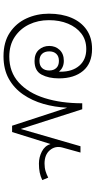

<svg xmlns="http://www.w3.org/2000/svg" viewBox="255 -829 545 1095"><g transform="rotate(90 527.5 -281.5)"><path d="M301 -29Q220 -29 166 -65Q112 -101 85 -160Q58 -219 58 -288Q58 -361 81.5 -416.5Q105 -472 150 -503Q195 -534 259 -534Q341 -534 384 -483Q427 -432 427 -345Q427 -286 405.5 -246Q384 -206 328 -206Q286 -206 264 -230.5Q242 -255 242 -290Q242 -325 264.5 -349Q287 -373 327 -373Q347 -373 363 -365.5Q379 -358 388 -345Q389 -348 389 -354Q389 -422 354.5 -461.5Q320 -501 260 -501Q208 -501 171.5 -473Q135 -445 115 -397Q95 -349 95 -288Q95 -226 119.5 -175Q144 -124 190.5 -93Q237 -62 303 -62Q391 -62 450.5 -116Q510 -170 539.5 -264Q569 -358 569 -478H603L715 -129H716L814 -468H850L821 -363Q811 -324 836.5 -293.5Q862 -263 913 -263Q937 -263 956.5 -269Q976 -275 993 -284L1007 -250Q986 -240 964 -235.5Q942 -231 913 -231Q877 -231 844.5 -247.5Q812 -264 802 -296H801L733 -78H697L595 -390H594Q591 -321 572.5 -256.5Q554 -192 518.5 -140.5Q483 -89 429 -59Q375 -29 301 -29ZM327 -234Q354 -234 368 -249Q382 -264 382 -290Q382 -315 368 -330Q354 -345 327 -345Q301 -345 287 -330Q273 -315 273 -290Q273 -264 287 -249Q301 -234 327 -234Z"/></g></svg>

Font: Noto Sans Thai Looped ExtLight
Style: Regular
Weight: 200
Designer: Sasikarn Vongin, Ben Mitchell
Foundry: The Fontpad Ltd
Version: Version 1.00